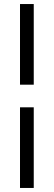

<svg xmlns="http://www.w3.org/2000/svg" viewBox="-20 -750 266 950"><path d="M79 -331V-730H147V-331ZM79 180V-219H147V180Z"/></svg>

Font: MuseoModerno Thin Light
Style: Regular
Weight: 300
Version: Version 1.003